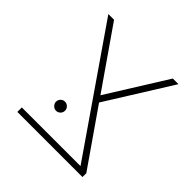

<svg xmlns="http://www.w3.org/2000/svg" viewBox="-154 -689 812 812"><g transform="rotate(45 252.0 -282.5)"><path d="M280.3 -272.5 453.6 -22.9V0H64V-26.9H415L43.5 -564.9H77.6L262.7 -298.3L429.2 -564.9H462.9ZM175.8 -119.1Q165 -119.1 157 -127.7Q148.9 -136.2 148.9 -146Q148.9 -157.2 156.7 -165.3Q164.6 -173.3 175.8 -173.3Q187 -173.3 195.1 -165.3Q203.1 -157.2 203.1 -146Q203.1 -134.8 195.1 -127Q187 -119.1 175.8 -119.1Z"/></g></svg>

Font: Heebo Thin
Style: Regular
Weight: 250
Designer: Oded Ezer
Foundry: Meir Sadan
Version: Version 2.001; ttfautohint (v1.5.14-ce02) -l 8 -r 50 -G 200 